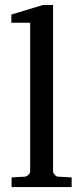

<svg xmlns="http://www.w3.org/2000/svg" viewBox="-20 -757 337 777"><path d="M26.9 0V-39.1L80.1 -42Q86.9 -42 94.5 -49.1Q102.1 -56.2 102.1 -63V-665H25.9V-698.2L153.8 -736.8H194.8V-63Q194.8 -56.2 201.9 -49.1Q209 -42 215.8 -42L270 -39.1V0Z"/></svg>

Font: BabelStone Ogham Special
Style: Regular
Weight: 400
Designer: Andrew West
Foundry: BabelStone
Version: Version 1.02 March 14, 2022